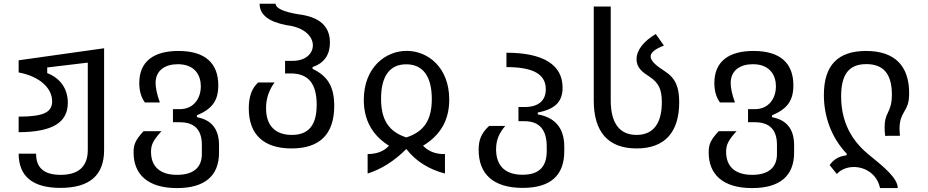

<svg xmlns="http://www.w3.org/2000/svg" viewBox="-20 -777 4856 1005"><path d="M296.4 206.5C448.7 206.5 524.9 140.6 524.9 8.8V-524.4L77.6 -461.4V-397.9C191.9 -376 252.9 -313.5 252.9 -246.6C252.9 -189.5 208.5 -166.5 77.6 -166.5V-85C254.9 -85.9 335 -135.7 335 -239.3C335 -309.6 298.3 -366.7 227.1 -394.5V-423.8L439.5 -449.2V7.8C439.5 94.7 391.1 138.2 297.4 138.2C210.4 138.2 168.5 101.1 168.9 27.3H77.6C78.1 147 151.9 206.5 296.4 206.5Z M906.7 207.5C1049.3 207.5 1126.5 145.5 1126.5 22V-16.6C1126.5 -100.6 1087.9 -149.4 1010.7 -163.6V-173.3C1089.8 -206.5 1122.6 -249.5 1122.6 -330.1C1122.6 -445.3 1055.2 -510.3 914.1 -510.3C782.7 -510.3 709 -454.1 709 -342.3C709 -301.3 718.8 -267.6 738.3 -240.7H816.9C801.8 -280.8 794.4 -317.4 794.4 -342.8C794.4 -408.2 843.8 -440.9 910.6 -440.9C1000.5 -440.9 1031.2 -382.3 1031.2 -325.2C1031.2 -263.2 994.6 -205.6 920.9 -205.6H885.3V-137.2H920.9C998 -137.2 1036.6 -97.7 1036.6 -18.6V29.3C1036.6 102.1 989.3 138.2 907.2 138.2C814.5 138.2 770.5 92.3 770.5 17.6C770.5 -18.6 780.8 -41.5 825.2 -90.3H731.4C689 -44.4 679.2 -21 679.2 21C679.2 136.2 753.9 207.5 906.7 207.5Z M1506.3 0C1657.2 0 1729.5 -78.1 1729.5 -223.1C1729.5 -322.8 1695.3 -379.4 1616.2 -416.5V-426.3C1678.7 -446.8 1707 -492.2 1707 -554.2C1707 -642.1 1649.9 -689.5 1539.6 -702.6C1461.9 -715.8 1422.9 -734.4 1422.9 -757.3H1338.9C1338.9 -700.2 1386.2 -662.6 1481.4 -645C1575.2 -633.8 1617.7 -584.5 1617.7 -539.6C1617.7 -497.1 1580.1 -458.5 1512.2 -458.5H1472.2V-392.6H1502.9C1593.8 -392.6 1637.7 -338.9 1637.7 -229C1637.7 -122.6 1596.2 -70.8 1507.3 -70.8C1422.9 -70.8 1372.6 -117.7 1372.6 -210.4C1372.6 -260.3 1387.2 -304.2 1417 -345.2H1331.5C1298.3 -315.9 1282.2 -271.5 1282.2 -209.5C1282.2 -70.3 1363.3 0 1506.3 0Z M1904.3 131.3C1976.6 108.4 2043.9 65.9 2106.9 2.9C2155.8 65.9 2223.1 108.9 2309.1 131.3V29.3C2262.7 30.8 2224.1 16.6 2194.3 -14.2C2286.6 -70.3 2331.5 -148.9 2331.5 -255.9C2331.5 -423.8 2220.2 -510.7 2108.9 -510.7C1997.1 -510.7 1884.3 -422.9 1884.3 -254.4C1884.3 -148.9 1928.2 -69.3 2016.1 -14.2C1990.2 14.6 1952.6 29.3 1904.3 29.3ZM2106.9 -57.6C2012.7 -88.4 1974.6 -152.3 1974.6 -260.3C1974.6 -376 2018.1 -440.4 2106.4 -440.4C2195.3 -440.4 2240.2 -375 2240.2 -258.8C2240.2 -149.4 2200.2 -87.9 2106.9 -57.6Z M2715.8 206.5C2860.8 206.5 2933.6 142.1 2933.6 14.6V-9.8C2933.6 -106.9 2884.8 -162.6 2794.9 -178.2V-188C2890.1 -206.5 2924.8 -248 2924.8 -318.4C2924.8 -436 2826.7 -501 2630.9 -501V-425.8C2771.5 -425.8 2836.9 -388.2 2836.9 -310.1C2836.9 -251 2799.8 -216.8 2725.6 -216.8H2693.8V-142.6H2725.6C2803.2 -142.6 2841.8 -98.1 2841.8 -9.8V14.6C2841.8 97.2 2799.8 137.7 2715.3 137.7C2623 137.7 2576.7 89.4 2576.7 4.9C2576.7 -44.4 2592.3 -79.6 2624.5 -117.7H2540C2498 -78.6 2485.4 -43.5 2485.4 7.8C2485.4 133.8 2562 206.5 2715.8 206.5Z M3312 0C3461.9 0 3535.2 -86.9 3535.2 -242.2C3535.2 -321.3 3516.1 -367.2 3460.4 -403.8C3427.7 -425.3 3385.7 -453.1 3385.7 -481.4C3385.7 -500.5 3405.3 -519 3455.1 -538.6L3412.6 -599.1C3347.7 -560.1 3312 -514.2 3312 -466.8C3312 -419.9 3346.7 -397 3378.4 -376.5C3428.7 -343.8 3444.3 -308.1 3444.3 -242.2C3444.3 -133.3 3401.4 -70.8 3312 -70.8C3224.1 -70.8 3176.8 -130.9 3176.8 -251.5V-742.7H3087.9V-251.5C3087.9 -84 3165 0 3312 0Z M3917 207.5C4059.6 207.5 4136.7 145.5 4136.7 22V-16.6C4136.7 -100.6 4098.1 -149.4 4021 -163.6V-173.3C4100.1 -206.5 4132.8 -249.5 4132.8 -330.1C4132.8 -445.3 4065.4 -510.3 3924.3 -510.3C3793 -510.3 3719.2 -454.1 3719.2 -342.3C3719.2 -301.3 3729 -267.6 3748.5 -240.7H3827.1C3812 -280.8 3804.7 -317.4 3804.7 -342.8C3804.7 -408.2 3854 -440.9 3920.9 -440.9C4010.7 -440.9 4041.5 -382.3 4041.5 -325.2C4041.5 -263.2 4004.9 -205.6 3931.2 -205.6H3895.5V-137.2H3931.2C4008.3 -137.2 4046.9 -97.7 4046.9 -18.6V29.3C4046.9 102.1 3999.5 138.2 3917.5 138.2C3824.7 138.2 3780.8 92.3 3780.8 17.6C3780.8 -18.6 3791 -41.5 3835.4 -90.3H3741.7C3699.2 -44.4 3689.5 -21 3689.5 21C3689.5 136.2 3764.2 207.5 3917 207.5Z M4586.4 207.5H4679.2C4679.2 155.8 4606 96.2 4531.2 35.6C4466.3 -17.1 4382.8 -107.4 4382.8 -272.5C4382.8 -388.7 4424.3 -441.4 4514.6 -441.4C4604.5 -441.4 4648.4 -389.6 4648.4 -282.2C4648.4 -232.9 4639.2 -211.4 4626 -183.6C4617.2 -165.5 4610.4 -148.4 4610.4 -109.9C4610.4 -95.7 4611.3 -81.5 4613.3 -65.9L4690.9 -66.4C4689.5 -79.1 4688.5 -90.8 4688.5 -103.5C4688.5 -146.5 4699.7 -168.9 4710 -187C4728 -218.8 4738.8 -235.4 4738.8 -289.6C4738.8 -430.7 4665 -510.3 4513.2 -510.3C4366.2 -510.3 4292.5 -435.5 4292.5 -280.3C4292.5 -165 4333 -54.2 4414.1 29.8L4407.7 36.6C4371.1 41 4342.8 57.6 4322.8 87.4L4360.4 133.8C4382.3 109.4 4415 97.2 4449.2 97.2C4508.8 97.2 4571.3 134.3 4586.4 207.5Z"/></svg>

Font: Hack
Style: Regular
Weight: 400
Monospace: yes
Designer: Christopher Simpkins
Foundry: Christopher Simpkins
Version: Version 2.010